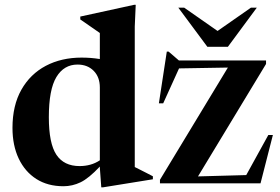

<svg xmlns="http://www.w3.org/2000/svg" viewBox="-20 -764 1166 800"><path d="M617 -17 409.5 16.5H402L396 -65V-70Q350 -21 315.8 -4.5Q281.5 12 244.5 12Q179 12 131.5 -18.2Q84 -48.5 58 -103.2Q32 -158 32 -231Q32 -324.5 69 -390Q106 -455.5 171 -489.8Q236 -524 320 -524Q359 -524 396 -518V-626.5Q387 -633 361.5 -650.5Q336 -668 314.5 -683V-695L539 -744H545.5L541.5 -653.5V-68Q547.5 -65 561.5 -58Q575.5 -51 591 -43Q606.5 -35 617 -29.5ZM396 -399.5Q396 -443 370.2 -469Q344.5 -495 303 -495Q246.5 -495 215 -443Q183.5 -391 183.5 -275.5Q183.5 -166.5 215 -119.2Q246.5 -72 311.5 -72Q335 -72 356 -77.8Q377 -83.5 396 -96ZM646.5 0V-15L929.5 -482.5L726 -479L660 -333.5H642L675 -549H682.5L725.5 -512H1088.5V-497.5L805 -29L1006 -34.5L1098 -201.5H1117L1065.5 0ZM1050 -732 929.5 -569H844L723 -732H747.5L886.5 -635L1025.5 -732Z"/></svg>

Font: Newsreader Display SemiBold
Style: Regular
Weight: 600
Designer: Hugues Gentile
Foundry: Production Type
Version: Version 1.001